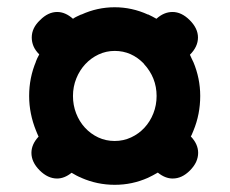

<svg xmlns="http://www.w3.org/2000/svg" viewBox="-20 -471 642 537"><path d="M300.8 -450.7Q349.1 -450.7 394 -430.2V-430.7Q399.9 -427.7 406 -424.8Q412.1 -421.9 417.5 -418.5Q438.5 -437.5 462.4 -437.5Q487.8 -437.5 510.7 -414.6Q533.7 -391.6 533.7 -366.2Q533.7 -340.3 511.2 -317.9Q513.7 -312.5 515.9 -307.6Q518.1 -302.7 520.5 -297.9V-298.3Q540 -252 540 -202.6Q540 -151.4 521 -105.5Q519 -101.6 517.6 -97.4Q516.1 -93.3 513.7 -89.4Q534.2 -67.9 534.2 -43.5Q534.2 -30.8 528.6 -18.3Q522.9 -5.9 511.2 5.9Q500 17.1 488 22.7Q476.1 28.3 462.9 28.3Q441.9 28.3 421.4 11.7Q407.2 20 393.6 26.4Q371.6 36.1 348.6 41Q325.7 45.9 300.8 45.9Q252 45.9 207.5 26.4H208Q200.2 23.4 193.6 19.8Q187 16.1 180.2 12.2Q160.2 28.3 139.6 28.3Q113.8 28.3 90.8 5.4Q67.9 -17.6 67.9 -43.5Q67.9 -67.4 87.9 -88.9Q85.9 -92.8 84.2 -97.2Q82.5 -101.6 80.6 -106Q71.3 -128.9 66.4 -153.3Q61.5 -177.7 61.5 -202.6Q61.5 -253.4 80.6 -298.8L80.1 -298.3Q83.5 -307.6 89.8 -318.8Q78.6 -330.1 73.7 -341.8Q68.8 -353.5 68.8 -366.2Q68.8 -393.1 92.3 -415Q114.7 -437.5 140.1 -437.5Q162.6 -437.5 184.1 -418.5Q189.5 -422.4 195.3 -425Q201.2 -427.7 207.5 -430.7V-430.2Q252 -450.7 300.8 -450.7ZM382.8 -292.5Q348.1 -328.6 300.8 -328.6Q276.9 -328.6 255.6 -318.6Q234.4 -308.6 218.5 -291.5Q202.6 -274.4 193.4 -251.5Q184.1 -228.5 184.1 -202.6Q184.1 -176.8 192.9 -154.1Q201.7 -131.3 217.5 -114Q233.4 -96.7 254.6 -86.7Q275.9 -76.7 300.8 -76.7Q325.2 -76.7 346.7 -86.7Q368.2 -96.7 384 -113.8Q399.9 -130.9 408.9 -153.8Q418 -176.8 418 -202.6Q418 -253.9 382.3 -292.5Z"/></svg>

Font: Erica Type
Style: Bold
Weight: 700
Designer: Peter Wiegel
Foundry: Peter Wiegel
Version: Version 1.000 2010 initial release